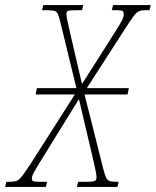

<svg xmlns="http://www.w3.org/2000/svg" viewBox="-70 -734 612 754"><path d="M-50 0 -45 -20H-34Q-15 -20 -4.5 -24Q6 -28 17.5 -43.5Q29 -59 51 -92L224 -363H70L75 -388H230L168 -643Q162 -668 157.5 -678.5Q153 -689 143 -691.5Q133 -694 110 -694H95L100 -714H257L252 -694H234Q205 -694 198 -691.5Q191 -689 191 -680Q191 -670 194 -656Q197 -642 205 -606L252 -404L383 -610Q403 -642 409.5 -655Q416 -668 416 -676Q416 -687 411.5 -690.5Q407 -694 387 -694H369L374 -714H522L517 -694H501Q486 -694 476 -690Q466 -686 453.5 -669Q441 -652 416 -613L271 -388H436L431 -363H262L335 -73Q341 -49 346 -38Q351 -27 359.5 -23.5Q368 -20 386 -20H396L391 0H232L237 -20H272Q295 -20 302 -23.5Q309 -27 309 -37Q309 -46 306.5 -58.5Q304 -71 299 -94L240 -345L88 -99Q67 -65 61 -53Q55 -41 55 -33Q55 -24 62 -22Q69 -20 96 -20H115L110 0Z"/></svg>

Font: Noto Serif ExtraCondensed Thin
Style: Italic
Weight: 100
Width: 2
Italic angle: -12°
Designer: Monotype Design Team
Foundry: Monotype Imaging Inc.
Version: Version 2.013